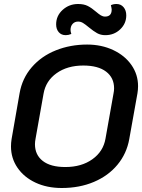

<svg xmlns="http://www.w3.org/2000/svg" viewBox="-20 -932 711 961"><path d="M35 -199Q35 -217 38 -236L78 -465Q91 -540 139 -595.5Q187 -651 259.5 -680Q332 -709 416 -709Q488 -709 546.5 -681.5Q605 -654 638 -606.5Q671 -559 671 -501Q671 -483 668 -465L627 -236Q614 -163 568 -107.5Q522 -52 450 -21.5Q378 9 289 9Q215 9 157.5 -18Q100 -45 67.5 -92.5Q35 -140 35 -199ZM508 -238 548 -463Q551 -477 551 -490Q551 -543 511 -573.5Q471 -604 397 -604Q317 -604 263 -565.5Q209 -527 198 -463L158 -238Q155 -223 155 -210Q155 -157 194 -126.5Q233 -96 307 -96Q388 -96 442.5 -135Q497 -174 508 -238ZM261 -810Q261 -853 293.5 -882.5Q326 -912 371 -912Q400 -912 419.5 -902Q439 -892 461 -873Q475 -861 485 -855Q495 -849 506 -849Q539 -849 539 -884Q539 -890 535 -906Q547 -912 563 -912Q585 -912 598.5 -896Q612 -880 612 -855Q612 -814 581.5 -785Q551 -756 507 -756Q484 -756 466 -766Q448 -776 425 -795Q407 -810 395.5 -817Q384 -824 371 -824Q354 -824 343.5 -812.5Q333 -801 333 -782Q333 -774 337 -762Q323 -756 309 -756Q287 -756 274 -771Q261 -786 261 -810Z"/></svg>

Font: K2D SemiBold
Style: Italic
Weight: 600
Italic angle: -10°
Designer: Katatrad Aksorn Co.,Ltd.
Foundry: Cadson Demak Co.,Ltd.
Version: Version 1.000; ttfautohint (v1.6)